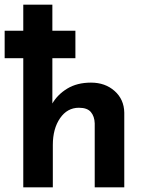

<svg xmlns="http://www.w3.org/2000/svg" viewBox="-26 -805 629 825"><path d="M74 0V-785H199V-340L197 -357Q220 -398 262.5 -424Q305 -450 365 -450Q426 -450 466.5 -414Q507 -378 508 -321V0H381V-275Q380 -305 364.5 -323.5Q349 -342 313 -342Q263 -342 232 -297Q201 -252 201 -182V0ZM-6 -673H298V-555H-6Z"/></svg>

Font: Reem Kufi Fun SemiBold
Style: Regular
Weight: 600
Designer: Khaled Hosny
Version: Version 1.005